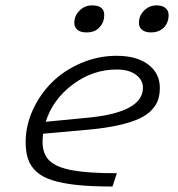

<svg xmlns="http://www.w3.org/2000/svg" viewBox="-20 -680 654 705"><path d="M297.9 -561Q275.4 -561 264.2 -570.6Q252.9 -580.1 252.9 -596.2Q252.9 -622.1 272 -641.1Q291 -660.2 317.9 -660.2Q362.8 -660.2 362.8 -625Q362.8 -599.1 345.9 -580.1Q329.1 -561 297.9 -561ZM534.2 -561Q512.7 -561 501.5 -570.6Q490.2 -580.1 490.2 -596.2Q490.2 -622.6 509.3 -641.4Q528.3 -660.2 555.2 -660.2Q576.2 -660.2 587.6 -650.6Q599.1 -641.1 599.1 -625Q599.1 -596.2 581.3 -578.6Q563.5 -561 534.2 -561ZM409.2 -43.9 393.1 4.9Q316.9 4.9 263.2 -0.7Q209.5 -6.3 172.4 -18.1Q135.3 -29.8 113.8 -49.6Q92.3 -69.3 83.3 -95.2Q74.2 -121.1 74.2 -158.2Q74.2 -218.3 100.3 -275.9Q126.5 -333.5 170.7 -377.4Q214.8 -421.4 277.3 -448.2Q339.8 -475.1 408.2 -475.1Q482.9 -475.1 524.9 -442.6Q566.9 -410.2 566.9 -357.9Q566.9 -333.5 560.8 -314.5Q554.7 -295.4 537.8 -276.9Q521 -258.3 492.4 -244.9Q463.9 -231.4 417.2 -220.7Q370.6 -210 307.1 -204.1L138.2 -189Q136.2 -169.4 136.2 -159.2Q136.2 -114.3 161.9 -89.8Q187.5 -65.4 245.6 -54.7Q303.7 -43.9 409.2 -43.9ZM408.2 -424.8Q320.8 -424.8 247.3 -369.9Q173.8 -314.9 147.9 -232.9L304.2 -248Q504.9 -267.6 504.9 -357.9Q504.9 -386.2 479.2 -405.5Q453.6 -424.8 408.2 -424.8Z"/></svg>

Font: IntelOne Mono Light
Style: Italic
Weight: 300
Italic angle: -16°
Designer: Fred Shallcrass
Foundry: Frere-Jones Type LLC
Version: Version 1.200;hotconv 1.1.0;makeotfexe 2.6.0;FJTRelease1.2